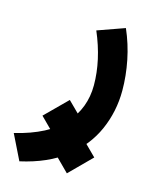

<svg xmlns="http://www.w3.org/2000/svg" viewBox="-108 -342 544 670"><g transform="rotate(15 164.0 -6.5)"><path d="M62 91.3 140.1 13.7 218.3 91.3 140.1 169.4ZM118.2 185.5 196.3 107.9 274.4 185.5 196.3 263.7ZM264.2 -279.3Q286.6 -228 297.6 -173.1Q308.6 -118.2 308.6 -64.9Q308.6 10.7 278.8 78.1Q249 145.5 186.5 194.8Q124 244.1 25.4 266.1L-19 175.8Q99.6 147 153.8 86.2Q208 25.4 208 -57.1Q208 -147.5 166.5 -244.6Z"/></g></svg>

Font: Vazir Medium FD
Style: Medium-FD
Weight: 500
Designer: Saber Rastikerdar
Foundry: Saber Rastikerdar
Version: Version 30.0.0